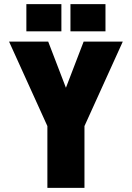

<svg xmlns="http://www.w3.org/2000/svg" viewBox="-20 -912 640 932"><path d="M210 0V-300L24 -710H214L300 -486L386 -710H576L390 -300V0ZM108 -760V-892H278V-760ZM322 -760V-892H492V-760Z"/></svg>

Font: Geist Mono UltraBlack
Style: Regular
Weight: 900
Monospace: yes
Designer: Basement.studio, Andrés Briganti, Mateo Zaragoza
Foundry: Basement.studio, Vercel, Andrés Briganti, Guido Ferreyra, Mateo Zaragoza
Version: Version 1.400; ttfautohint (v1.8.4.7-5d5b)